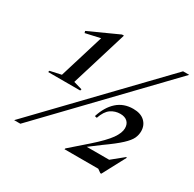

<svg xmlns="http://www.w3.org/2000/svg" viewBox="-160 -894 1097 1083"><g transform="rotate(30 389.0 -353.0)"><path d="M51 0 738.5 -715H778.5L91.5 0ZM708 -135 627.5 16H621.5L599 0H379L381 -6.5L488.5 -100.5Q560.5 -164 588 -203.2Q615.5 -242.5 615.5 -272.5Q615.5 -300 599 -315.2Q582.5 -330.5 553 -330.5Q519 -330.5 491.8 -311.8Q464.5 -293 448 -244.5L434 -247.5Q455.5 -316 497.8 -353.8Q540 -391.5 602 -391.5Q650.5 -391.5 676.8 -366.8Q703 -342 703 -303.5Q703 -280 692.8 -257.5Q682.5 -235 650.2 -204.8Q618 -174.5 551.5 -127.5L481 -74.5H627L701.5 -135ZM156.5 -356.5 245 -645.5 149.5 -624 146 -636 336.5 -722.5H349L237 -356.5L293 -340.5L290 -331H81.5L84 -340.5Z"/></g></svg>

Font: Newsreader Display Medium
Style: Italic
Weight: 500
Italic angle: -17°
Designer: Hugues Gentile
Foundry: Production Type
Version: Version 1.001